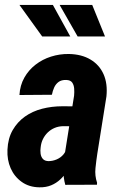

<svg xmlns="http://www.w3.org/2000/svg" viewBox="-20 -761 497 791"><path d="M246.1 -121.6 285.2 -366.7Q286.6 -380.9 285.6 -395.5Q284.7 -410.2 277.6 -420.7Q270.5 -431.2 252.4 -431.6Q232.9 -432.1 221.2 -423.3Q209.5 -414.6 203.1 -400.4Q196.8 -386.2 193.8 -370.6L60.1 -369.6Q62.5 -409.7 80.3 -441.2Q98.1 -472.7 126.5 -494.6Q154.8 -516.6 190.2 -527.8Q225.6 -539.1 263.7 -538.6Q316.4 -537.6 353 -515.6Q389.6 -493.7 406.7 -455.1Q423.8 -416.5 418.5 -363.8L380.9 -127.9Q376.5 -99.1 373.3 -68.1Q370.1 -37.1 379.9 -8.3L379.4 0L249 0.5Q240.7 -29.3 241.5 -60.3Q242.2 -91.3 246.1 -121.6ZM297.4 -322.8 283.7 -240.7 240.2 -241.2Q221.2 -240.7 205.3 -234.1Q189.5 -227.5 177 -215.6Q164.6 -203.6 157 -188.2Q149.4 -172.9 147.5 -153.8Q145.5 -141.1 147.2 -128.2Q148.9 -115.2 156.5 -106.4Q164.1 -97.7 179.7 -97.2Q196.8 -97.2 213.4 -104.2Q230 -111.3 241.2 -124.5Q252.4 -137.7 254.4 -155.3L278.8 -100.6Q270.5 -78.6 258.1 -58.3Q245.6 -38.1 228.8 -22.2Q211.9 -6.3 190.7 2.4Q169.4 11.2 142.6 10.7Q100.1 10.3 69.6 -11.5Q39.1 -33.2 23.9 -67.9Q8.8 -102.5 10.7 -144Q12.7 -190.9 32.2 -224.9Q51.8 -258.8 82.8 -280.8Q113.8 -302.7 153.6 -313Q193.4 -323.2 236.8 -323.2ZM269.5 -610.8 197.8 -740.7H60.1L153.8 -610.8ZM412.6 -610.8 359.9 -740.7H225.6L299.8 -610.8Z"/></svg>

Font: Roboto Condensed
Style: Bold Italic
Weight: 700
Italic angle: -12°
Designer: Christian Robertson
Foundry: Google
Version: Version 3.0